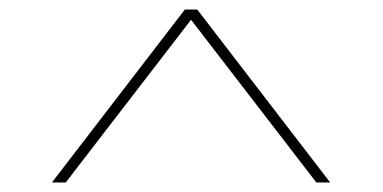

<svg xmlns="http://www.w3.org/2000/svg" viewBox="-20 -751 803 403"><path d="M89 -368 368 -731H394L673 -368H644L376 -716H386L118 -368Z"/></svg>

Font: Lexend Mega Thin
Style: Regular
Weight: 250
Version: Version 1.007